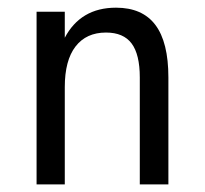

<svg xmlns="http://www.w3.org/2000/svg" viewBox="-20 -485 540 505"><path d="M422.9 -281.2V0H347.7V-281.2Q347.7 -341.8 326.2 -370.6Q304.7 -399.4 258.8 -399.4Q207 -399.4 178.7 -362.8Q150.4 -326.2 150.4 -255.9V0H76.2V-454.1H150.4V-385.7Q170.9 -424.8 204.6 -444.8Q238.3 -464.8 285.2 -464.8Q354.5 -464.8 388.7 -419.4Q422.9 -374 422.9 -281.2Z"/></svg>

Font: BabelStone Xiangqi
Style: Regular
Weight: 400
Designer: Andrew West
Foundry: BabelStone
Version: Version 11.000 June 09, 2018